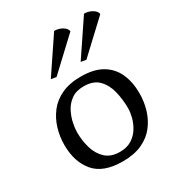

<svg xmlns="http://www.w3.org/2000/svg" viewBox="-175 -833 878 952"><g transform="rotate(-30 264.5 -356.5)"><path d="M490 -243Q490 -195 476.5 -150Q463 -105 435 -69Q407 -33 361.5 -12Q316 9 251 9Q139 9 89 -50.5Q39 -110 39 -206Q39 -254 52.5 -299Q66 -344 94 -380.5Q122 -417 168 -438.5Q214 -460 278 -460Q353 -460 399.5 -432.5Q446 -405 468 -356Q490 -307 490 -243ZM404 -206Q404 -257 392.5 -304Q381 -351 351.5 -381Q322 -411 267 -411Q223 -411 195 -390.5Q167 -370 152 -340Q137 -310 131 -280Q125 -250 125 -230Q125 -181 138 -137.5Q151 -94 181 -66.5Q211 -39 262 -39Q302 -39 329.5 -56.5Q357 -74 373.5 -101Q390 -128 397 -156.5Q404 -185 404 -206ZM518 -680 345 -518 315 -523 449 -722Q474 -722 495 -709.5Q516 -697 518 -680ZM347 -680 174 -518 144 -523 278 -722Q303 -722 324 -709.5Q345 -697 347 -680Z"/></g></svg>

Font: Average
Style: Regular
Weight: 400
Designer: Eduardo Tunni
Foundry: Eduardo Rodriguez Tunni
Version: Version 1.003; ttfautohint (v1.8.4.7-5d5b)